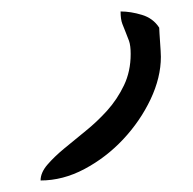

<svg xmlns="http://www.w3.org/2000/svg" viewBox="-20 -187 336 335"><path d="M208 -92.8Q208 -107.4 205.1 -115.7Q202.1 -124 199.2 -130.9Q196.3 -137.7 193.4 -145.5Q190.4 -153.3 190.4 -167Q208 -167 227.5 -161.1Q247.1 -155.3 257.8 -138.7Q257.8 -135.7 258.3 -128.4Q258.8 -121.1 259.3 -113.3Q259.8 -105.5 260.3 -98.1Q260.7 -90.8 260.7 -87.9Q260.7 -51.8 242.7 -13.7Q224.6 24.4 194.8 56.2Q165 87.9 127.4 107.9Q89.8 127.9 50.8 127.9Q50.8 114.3 62.5 100.6Q74.2 86.9 91.8 72.3Q109.4 57.6 129.4 41.5Q149.4 25.4 167 5.9Q184.6 -13.7 196.3 -38.1Q208 -62.5 208 -92.8Z"/></svg>

Font: La Belle Aurore
Style: Regular
Weight: 400
Version: Version 1.001 2001